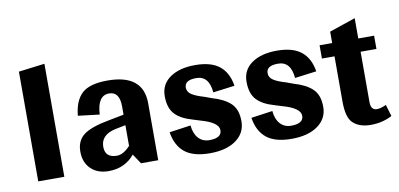

<svg xmlns="http://www.w3.org/2000/svg" viewBox="-51 -572 1499 722"><g transform="rotate(-10 698.5 -211.0)"><path d="M145.9 0V-431.5L46.3 -419V0Z M413.7 -37.4 438.6 0H504.4V-217.1Q504.4 -328.3 368.3 -328.3Q299.8 -328.3 270.5 -301.2Q241.1 -274 235.8 -217.1L317.6 -207.3Q321.2 -279.4 365.7 -279.4Q405.7 -279.4 405.7 -223.3V-191.3L350.5 -180.6Q280.2 -168.1 250.9 -146.4Q221.5 -124.6 221.5 -82.7Q221.5 -40.9 246.9 -16.5Q272.2 8 314.1 8Q376.3 8 413.7 -37.4ZM309.6 -85.4Q309.6 -130.8 365.7 -143.2L405.7 -151.2V-72.1Q379 -43.6 355 -43.6Q309.6 -43.6 309.6 -85.4Z M717.1 -204.6Q685.9 -213.5 669.9 -223.8Q653.9 -234 653.9 -250.9Q653.9 -279.4 698.4 -279.4Q747.3 -279.4 752.7 -215.3L835.4 -226Q827.4 -276.7 795.4 -302.5Q763.3 -328.3 702.8 -328.3Q642.3 -328.3 606.3 -302.9Q570.3 -277.6 570.3 -232.7Q570.3 -187.7 592.1 -164.1Q613.9 -140.6 658.4 -128.1L686.8 -119.2Q754.4 -100.5 754.4 -70.7Q754.4 -40.9 707.3 -40.9Q681.5 -40.9 665.5 -58.7Q649.5 -76.5 646.8 -107.7L564.9 -96.1Q573 -44.5 605.4 -18.2Q637.9 8 701.1 8Q764.2 8 801.2 -18.7Q838.1 -45.4 838.1 -90.3Q838.1 -135.2 814.1 -158.4Q790 -181.5 743.8 -194.8Z M1029.4 -204.6Q998.2 -213.5 982.2 -223.8Q966.2 -234 966.2 -250.9Q966.2 -279.4 1010.7 -279.4Q1059.6 -279.4 1064.9 -215.3L1147.7 -226Q1139.7 -276.7 1107.7 -302.5Q1075.6 -328.3 1015.1 -328.3Q954.6 -328.3 918.6 -302.9Q882.6 -277.6 882.6 -232.7Q882.6 -187.7 904.4 -164.1Q926.2 -140.6 970.6 -128.1L999.1 -119.2Q1066.7 -100.5 1066.7 -70.7Q1066.7 -40.9 1019.6 -40.9Q993.8 -40.9 977.8 -58.7Q961.7 -76.5 959.1 -107.7L877.2 -96.1Q885.2 -44.5 917.7 -18.2Q950.2 8 1013.3 8Q1076.5 8 1113.4 -18.7Q1150.4 -45.4 1150.4 -90.3Q1150.4 -135.2 1126.3 -158.4Q1102.3 -181.5 1056 -194.8Z M1383.5 -56Q1362.1 -46.3 1347.9 -46.3Q1324.7 -46.3 1324.7 -77.4V-269.6H1385.2V-320.3H1324.7V-397.7L1225.1 -363.9V-320.3H1177V-269.6H1225.1V-97Q1225.1 -37.4 1246.4 -16Q1270.5 8 1315.4 8Q1360.3 8 1396.8 -11.6Z"/></g></svg>

Font: Gidugu
Style: Regular
Weight: 400
Designer: Purushoth Kumar Guthula
Foundry: Silicon Andhra, USA.
Version: Version 1.0.5; ttfautohint (v1.2.25-373a) -l 7 -r 28 -G 50 -